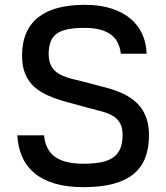

<svg xmlns="http://www.w3.org/2000/svg" viewBox="-20 -757 683 789"><path d="M161.2 -201Q166.2 -141.3 205.8 -112.7Q245.4 -84.2 322.4 -84.2Q364 -84.2 394.5 -90Q425.1 -95.9 444.8 -109.7Q464.5 -123.6 474.1 -146.1Q483.7 -168.7 483.7 -202.1Q483.7 -233 473 -251.2Q462.4 -269.5 443.9 -280.7Q425.4 -291.9 400.2 -298.5Q375 -305 345.9 -312.9L259.9 -336.3Q216.3 -348 181.1 -362.9Q146 -377.8 121.4 -399.7Q96.9 -421.5 83.8 -452.6Q70.7 -483.7 70.7 -528.4Q70.7 -582 87.9 -621.4Q105.1 -660.9 138.1 -686.6Q171.2 -712.4 219.1 -724.8Q267 -737.2 328.5 -737.2Q390.6 -737.2 437.5 -722.1Q484.4 -707 516.2 -680.4Q547.9 -653.8 564.6 -616.8Q581.3 -579.9 582.4 -536.2H476.6Q473.7 -561.4 464 -581.1Q454.2 -600.9 436.3 -614.5Q418.3 -628.2 391.2 -635.3Q364 -642.4 326 -642.4Q285.9 -642.4 258 -636.7Q230.1 -631 212.9 -618.4Q195.7 -605.8 187.9 -585.2Q180 -564.6 180 -534.8Q180 -513.1 185.7 -497.3Q191.4 -481.5 201.3 -470.5Q211.3 -459.5 224.6 -452.2Q237.9 -445 252.7 -439.8Q267.4 -434.7 282.7 -431.1Q297.9 -427.6 312.1 -424L383.2 -405.5Q406.2 -399.9 430.8 -392.8Q455.3 -385.7 478.5 -375.4Q501.8 -365.1 522.4 -350.5Q543 -335.9 558.6 -315.2Q574.2 -294.4 583.3 -266.3Q592.3 -238.3 592.3 -201Q592.3 -148.1 576.7 -108.1Q561.1 -68.2 528.4 -41.5Q495.7 -14.9 444.8 -1.4Q393.8 12.1 323.2 12.1Q255.3 12.1 205.4 -2.7Q155.5 -17.4 122.2 -45.1Q88.8 -72.8 71.4 -112.2Q54 -151.6 51.1 -201Z"/></svg>

Font: Cannonade Med
Style: Regular
Weight: 500
Designer: Rasmus Andersson
Foundry: rsms
Version: Version 3.012;git-f93a4a705